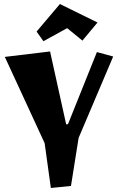

<svg xmlns="http://www.w3.org/2000/svg" viewBox="-20 -921 598 955"><path d="M233 14 202 -209 4 -638 229 -665 309 -303H318L462 -662L543 -640L371 -235L333 4ZM196 -716 162 -764 278 -901 465 -809 390 -719 314 -781Z"/></svg>

Font: Joti One
Style: Regular
Weight: 400
Designer: Eduardo Rodriguez Tunni
Foundry: Eduardo Rodriguez Tunni
Version: Version 1.002; ttfautohint (v1.8.4.7-5d5b);gftools[0.9.24]